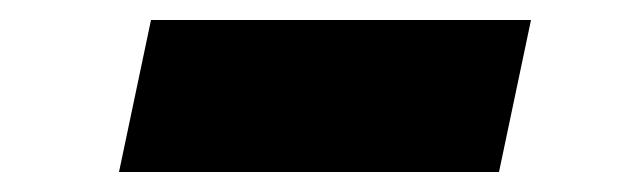

<svg xmlns="http://www.w3.org/2000/svg" viewBox="-20 -388 640 192"><path d="M99 -216 131 -368H511L479 -216Z"/></svg>

Font: Geist Mono Black
Style: Italic
Weight: 900
Italic angle: -12°
Monospace: yes
Designer: Basement.studio, Andrés Briganti, Mateo Zaragoza
Foundry: Basement.studio, Vercel, Andrés Briganti, Guido Ferreyra, Mateo Zaragoza
Version: Version 1.500; ttfautohint (v1.8.4.7-5d5b)